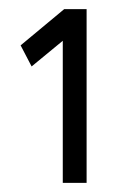

<svg xmlns="http://www.w3.org/2000/svg" viewBox="-20 -860 265 419"><path d="M169 -461V-840H120L25 -761L49 -715L117 -771V-461Z"/></svg>

Font: Kreadon Medium
Style: Regular
Weight: 500
Designer: kohakuno
Foundry: StudioGnu
Version: Version 1.000;Glyphs 3.1.2 (3151)